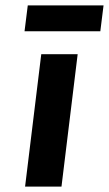

<svg xmlns="http://www.w3.org/2000/svg" viewBox="-20 -692 404 712"><path d="M268 -491H133L73 0H208ZM364 -672H83L71 -576H352Z"/></svg>

Font: Falling Sky
Style: SeBdObl
Weight: 600
Designer: Paul D. Hunt
Foundry: Adobe Systems Incorporated
Version: Version 1.02